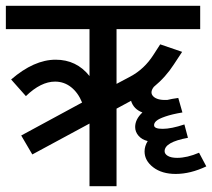

<svg xmlns="http://www.w3.org/2000/svg" viewBox="-45 -638 728 659"><path d="M262.2 1V-213.9L65.9 -107.9L27.8 -172.9L236.8 -286.1Q223.1 -319.8 199 -338.9Q174.8 -357.9 144 -357.9Q95.2 -357.9 43.9 -308.1L-6.8 -365.2Q71.8 -433.1 146 -433.1Q217.8 -433.1 262.2 -377V-538.1H-24.9V-618.2H642.1V-538.1H355V-350.1L401.9 -375Q450.7 -400.9 481.9 -450.2L504.9 -485.8L580.1 -460L551.8 -417Q523.9 -373.5 482.9 -339.8Q467.8 -320.3 481.4 -306.9Q495.1 -293.5 528.8 -294.9Q544.4 -298.8 566.9 -301.8L581.1 -252Q545.4 -246.1 522.2 -238Q499 -230 491.2 -222.7Q483.4 -215.3 483.9 -208Q483.9 -195.8 513.2 -195.8Q543 -195.8 587.9 -210.9L600.1 -165Q520 -150.4 520 -119.1Q520 -109.4 531.2 -102.8Q542.5 -96.2 563 -96.2Q597.2 -96.2 638.2 -113.8L663.1 -66.9Q608.4 -41 558.1 -41Q510.7 -41 481 -63.7Q451.2 -86.4 451.2 -118.2Q451.2 -136.2 461.9 -153.8Q441.9 -158.7 430.4 -172.1Q418.9 -185.5 418.9 -202.1Q418.9 -228.5 443.8 -252Q413.6 -263.2 404.8 -292L355 -265.1V1Z"/></svg>

Font: LT Superior Med
Style: Regular
Weight: 500
Designer: Daniel Lyons
Foundry: LyonsType
Version: Version 1.000